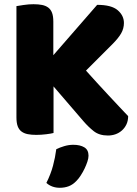

<svg xmlns="http://www.w3.org/2000/svg" viewBox="-20 -635 648 911"><path d="M234 -225V-4Q223 -1 199 2Q175 5 152 5Q129 5 111.5 1.5Q94 -2 82 -11Q70 -20 64 -36Q58 -52 58 -78V-606Q69 -608 93 -611.5Q117 -615 139 -615Q162 -615 179.5 -611.5Q197 -608 209 -599Q221 -590 227 -574Q233 -558 233 -532V-373L441 -612Q509 -612 538.5 -586.5Q568 -561 568 -526Q568 -500 555 -477Q542 -454 513 -425L388 -300Q413 -272 440.5 -242Q468 -212 494.5 -183.5Q521 -155 545.5 -129Q570 -103 588 -84Q588 -62 580 -45Q572 -28 558.5 -16Q545 -4 528 2Q511 8 492 8Q451 8 425 -12.5Q399 -33 375 -61ZM343 223Q326 241 306.5 248.5Q287 256 264 256Q226 256 200 233Q221 191 231.5 151.5Q242 112 247 73Q263 65 284.5 58.5Q306 52 328 52Q360 52 380 64Q400 76 400 104Q400 116 394.5 132.5Q389 149 381 165.5Q373 182 363 197.5Q353 213 343 223Z"/></svg>

Font: Baloo Chettan
Style: Regular
Weight: 400
Designer: Maithili Shingre and Ek Type
Foundry: Ek Type
Version: Version 1.443;PS 1.000;hotconv 16.6.51;makeotf.lib2.5.65220;